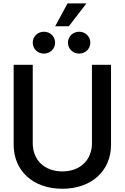

<svg xmlns="http://www.w3.org/2000/svg" viewBox="-20 -1114 744 1145"><path d="M351.6 11.7C527.8 11.7 642.1 -97.2 642.1 -250V-727.5H528.3V-259.3C528.3 -162.1 460.4 -91.8 351.6 -91.8C243.2 -91.8 175.3 -162.1 175.3 -259.3V-727.5H61.5V-250C61.5 -96.7 175.8 11.7 351.6 11.7ZM452.1 -794.4C489.3 -794.4 518.6 -822.8 518.6 -859.4C518.6 -896.5 489.3 -924.8 452.1 -924.8C414.6 -924.8 385.3 -896.5 385.3 -859.4C385.3 -822.8 414.6 -794.4 452.1 -794.4ZM241.7 -794.4C279.3 -794.4 308.6 -822.8 308.6 -859.4C308.6 -896.5 279.3 -924.8 241.7 -924.8C204.6 -924.8 175.3 -896.5 175.3 -859.4C175.3 -822.8 204.6 -794.4 241.7 -794.4ZM309.1 -957.5H390.6L495.6 -1093.8H382.8Z"/></svg>

Font: Raveo Display Display Medium
Style: Regular
Weight: 500
Designer: Jakub Foglar, Rasmus Andersson (Inter)
Foundry: Jakubfoglar.com
Version: Version 1.100;Glyphs 3.2.3 (3260)